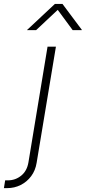

<svg xmlns="http://www.w3.org/2000/svg" viewBox="-129 -762 440 986"><path d="M115.2 -522.5H158.2L59.1 74.2Q52.7 113.8 31 142.8Q9.3 171.9 -22.7 188Q-54.7 204.1 -92.3 204.1H-108.9L-102.5 164.1H-87.9Q-49.8 164.1 -20 139.9Q9.8 115.7 17.1 71.3ZM56.6 -607.4H9.8L10.3 -608.4L152.8 -741.7H191.9L291.5 -608.4L291 -607.4H244.1L167.5 -711.4Z"/></svg>

Font: Inter 28pt ExtraLight
Style: Italic
Weight: 250
Italic angle: -9.3988°
Designer: Rasmus Andersson
Foundry: rsms
Version: Version 4.001;git-66647c0bb